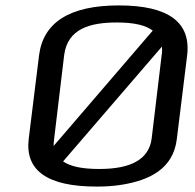

<svg xmlns="http://www.w3.org/2000/svg" viewBox="-20 -679 719 709"><path d="M671 -474C686 -597 602 -659 419 -659C238 -659 139 -597 124 -473L86 -166C72 -49 155 10 337 10C370 10 401 8 431 3C529 -13 620 -54 633 -166ZM412 -596C474 -596 518 -586 544 -566L178 -140C178 -145 178 -154 180 -167L217 -476C230 -574 314 -596 412 -596ZM540 -167C530 -92 466 -55 347 -55C284 -55 240 -64 213 -83L578 -507C579 -497 579 -487 577 -476Z"/></svg>

Font: Gamestation Text
Style: Italic
Weight: 400
Designer: Jonas Hecksher
Foundry: Jonas Hecksher, Playtypeª, e-types AS
Version: Version 1.003